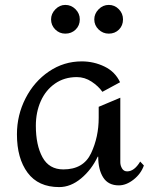

<svg xmlns="http://www.w3.org/2000/svg" viewBox="-20 -750 615 782"><path d="M469 -415 397 -376Q381 -399 353 -417.5Q325 -436 293 -436Q242 -436 204 -409.5Q166 -383 146 -338Q126 -293 126 -238Q126 -159 153 -109.5Q180 -60 238 -60Q320 -60 351 -126Q382 -192 382 -270V-315L470 -352V-89Q470 -76 477 -64Q484 -52 498 -52Q527 -52 551 -92L566 -76Q554 -42 524 -18.5Q494 5 464 5Q421 5 400.5 -27Q380 -59 380 -112H378Q353 -59 310.5 -23.5Q268 12 221 12Q136 12 92.5 -46.5Q49 -105 49 -203Q49 -281 84 -349.5Q119 -418 179.5 -459Q240 -500 313 -500Q362 -500 405.5 -479Q449 -458 469 -415ZM305 -671Q305 -646 288 -629.5Q271 -613 246 -613Q222 -613 205 -630Q188 -647 188 -671Q188 -694 205.5 -712Q223 -730 246 -730Q270 -730 287.5 -712.5Q305 -695 305 -671ZM481 -671Q481 -646 464.5 -629.5Q448 -613 423 -613Q399 -613 381.5 -630Q364 -647 364 -671Q364 -694 381.5 -712Q399 -730 423 -730Q447 -730 464 -712.5Q481 -695 481 -671Z"/></svg>

Font: Amita
Style: Regular
Weight: 400
Designer: Eduardo Rodriguez Tunni, Modular Infotech, Brian J. Bonislawsky
Foundry: Eduardo Rodriguez Tunni, Modular Infotech, Brian J. Bonislawsky
Version: Version 1.004